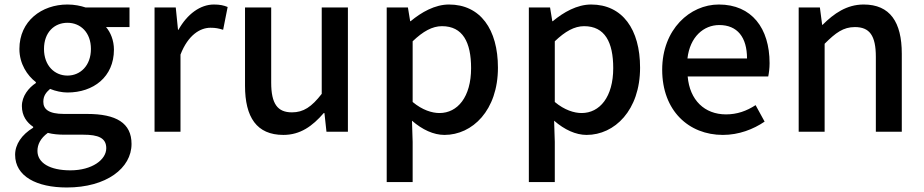

<svg xmlns="http://www.w3.org/2000/svg" viewBox="-20 -584 4097 851"><path d="M276 247C452 247 563 161 563 54C563 -39 495 -79 366 -79H264C194 -79 172 -101 172 -133C172 -160 185 -175 202 -190C226 -180 255 -174 279 -174C394 -174 485 -243 485 -364C485 -405 470 -441 450 -464H554V-551H359C338 -558 310 -564 279 -564C165 -564 66 -491 66 -367C66 -301 101 -249 139 -220V-216C107 -195 77 -158 77 -114C77 -70 99 -41 127 -22V-18C76 13 47 56 47 102C47 198 143 247 276 247ZM279 -249C222 -249 175 -293 175 -367C175 -441 221 -483 279 -483C337 -483 383 -440 383 -367C383 -293 336 -249 279 -249ZM292 171C201 171 146 138 146 85C146 57 159 29 192 5C215 11 240 13 266 13H349C415 13 451 27 451 73C451 124 388 171 292 171Z M665 0H780V-342C814 -430 868 -461 913 -461C936 -461 949 -458 969 -452L989 -553C972 -560 955 -564 928 -564C868 -564 810 -522 771 -452H769L759 -551H665Z M1236 14C1311 14 1365 -25 1415 -83H1418L1427 0H1522V-551H1406V-168C1361 -110 1325 -86 1274 -86C1210 -86 1182 -124 1182 -218V-551H1066V-204C1066 -64 1118 14 1236 14Z M1694 223H1809V45L1806 -49C1852 -9 1902 14 1950 14C2074 14 2187 -95 2187 -284C2187 -454 2109 -564 1970 -564C1908 -564 1848 -530 1800 -490H1798L1788 -551H1694ZM1928 -83C1895 -83 1852 -96 1809 -132V-401C1855 -445 1896 -468 1939 -468C2031 -468 2068 -397 2068 -282C2068 -154 2008 -83 1928 -83Z M2324 223H2439V45L2436 -49C2482 -9 2532 14 2580 14C2704 14 2817 -95 2817 -284C2817 -454 2739 -564 2600 -564C2538 -564 2478 -530 2430 -490H2428L2418 -551H2324ZM2558 -83C2525 -83 2482 -96 2439 -132V-401C2485 -445 2526 -468 2569 -468C2661 -468 2698 -397 2698 -282C2698 -154 2638 -83 2558 -83Z M3184 14C3255 14 3319 -11 3369 -45L3329 -118C3289 -92 3247 -77 3198 -77C3103 -77 3037 -140 3028 -245H3385C3388 -259 3391 -281 3391 -304C3391 -459 3312 -564 3166 -564C3038 -564 2915 -454 2915 -275C2915 -93 3033 14 3184 14ZM3027 -325C3038 -421 3099 -473 3168 -473C3248 -473 3291 -419 3291 -325Z M3520 0H3635V-390C3684 -439 3718 -464 3769 -464C3834 -464 3862 -427 3862 -332V0H3977V-346C3977 -486 3925 -564 3808 -564C3733 -564 3676 -524 3626 -474H3624L3614 -551H3520Z"/></svg>

Font: Noto Sans TC Medium
Style: Regular
Weight: 500
Designer: Ryoko NISHIZUKA 西塚涼子 (kana, bopomofo & ideographs); Paul D. Hunt (Latin, Greek & Cyrillic); Sandoll Communications 산돌커뮤니
Foundry: Adobe
Version: Version 2.004;hotconv 1.0.118;makeotfexe 2.5.65603